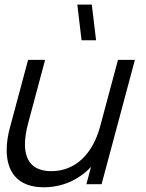

<svg xmlns="http://www.w3.org/2000/svg" viewBox="-20 -800 634 834"><path d="M397.3 -625 378.8 -780H315.8L334.3 -625ZM492.5 -540 415.3 -252C382.6 -130 306.9 -56.5 202.9 -56.5C121.4 -56.5 88.4 -102.9 88.4 -173.5C88.4 -200.7 93.3 -231.4 102.2 -264.5L176 -540H102L22.4 -243C14 -211.6 9 -179.2 9 -148.5C9 -60.7 50.1 13.5 170.2 13.5C247.7 13.5 319.7 -16.5 375.4 -75L355.3 0H421.3L566 -540Z"/></svg>

Font: Manrope
Style: RegularItalic
Weight: 400
Italic angle: -15°
Designer: Mikhail Sharanda
Foundry: Mikhail Sharanda
Version: Version 4.502;hotconv 1.0.109;makeotfexe 2.5.65596